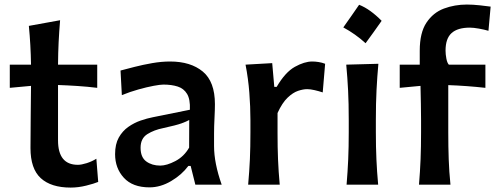

<svg xmlns="http://www.w3.org/2000/svg" viewBox="-20 -828 2222 861"><path d="M296.9 13.2Q209 13.2 162.8 -29.1Q116.7 -71.3 116.7 -164.1Q116.7 -236.3 117.7 -307.1Q118.7 -377.9 119.1 -442.9L23.9 -434.1V-538.1H119.1Q117.7 -627 109.4 -711.9L249.5 -737.3Q245.1 -683.6 242.9 -638.4Q240.7 -593.3 240.2 -538.1H416V-434.1Q372.1 -439.5 327.6 -442.4Q283.2 -445.3 240.2 -446.8V-198.7Q240.2 -88.9 329.1 -88.9Q345.2 -88.9 368.9 -96.4Q392.6 -104 412.1 -116.2L420.4 -12.2Q401.9 -4.4 366.5 4.4Q331.1 13.2 296.9 13.2Z M650.4 12.2Q574.7 12.2 535.4 -30.8Q496.1 -73.7 496.1 -136.7Q496.1 -181.6 512.7 -211.2Q529.3 -240.7 555.4 -259Q581.5 -277.3 610.8 -287.4Q640.1 -297.4 665 -302.2L831.5 -335.9Q833.5 -382.8 818.8 -407Q804.2 -431.2 776.9 -439.9Q749.5 -448.7 712.9 -448.7Q698.7 -448.7 668.7 -443.1Q638.7 -437.5 601.1 -427Q563.5 -416.5 526.4 -401.4L520.5 -511.7Q546.4 -518.6 583.5 -528.1Q620.6 -537.6 662.4 -544.9Q704.1 -552.2 742.7 -552.2Q835 -552.2 889.4 -507.1Q943.8 -461.9 943.8 -360.8Q943.8 -335.9 941.9 -298.6Q939.9 -261.2 939.9 -228.5V-172.9Q939.9 -96.7 974.1 0H856L835 -84H824.7Q794.9 -43.9 747.3 -15.9Q699.7 12.2 650.4 12.2ZM698.7 -85.4Q727.5 -85.4 766.4 -105.7Q805.2 -126 828.1 -166L828.6 -290Q816.9 -283.2 794.2 -274.9Q771.5 -266.6 711.4 -253.4Q671.4 -245.6 640.9 -226.6Q610.4 -207.5 610.4 -165.5Q610.4 -122.6 636 -104Q661.6 -85.4 698.7 -85.4Z M1092.8 0Q1098.1 -58.6 1100.6 -113.5Q1103 -168.5 1103 -235.4V-289.1Q1103 -349.6 1098.1 -412.4Q1093.3 -475.1 1081.1 -538.1L1200.7 -544.9L1210 -438.5H1220.7Q1259.3 -504.4 1302.2 -528.3Q1345.2 -552.2 1379.9 -552.2Q1393.6 -552.2 1408.9 -549.8Q1424.3 -547.4 1438 -542L1427.2 -413.6Q1409.7 -419.4 1390.6 -423.8Q1371.6 -428.2 1357.4 -428.2Q1339.8 -428.2 1316.9 -420.7Q1293.9 -413.1 1269.8 -390.1Q1245.6 -367.2 1224.6 -321.3V-229.5Q1224.6 -167 1226.8 -112.8Q1229 -58.6 1234.4 0Z M1590.4 -806.6Q1616.2 -796.4 1641.4 -778.1Q1666.6 -759.9 1691.4 -734.6Q1674.2 -709.9 1656.2 -684.9Q1638.2 -660 1619.4 -634.2Q1574.3 -675.5 1519.5 -705.1Q1537.7 -730.9 1555.2 -755.8Q1572.7 -780.8 1590.4 -806.6ZM1534.2 0Q1539.1 -58.6 1541.5 -113.5Q1543.9 -168.5 1543.9 -235.4V-289.1Q1543.9 -364.7 1541 -422.1Q1538.1 -479.5 1532.7 -538.1L1676.8 -542Q1671.4 -482.4 1668.5 -424.3Q1665.5 -366.2 1665.5 -289.1V-235.4Q1665.5 -168.5 1668 -113.5Q1670.4 -58.6 1675.8 0Z M1858.9 0Q1863.8 -58.6 1866 -113.5Q1868.2 -168.5 1868.2 -235.4V-289.1Q1868.2 -323.7 1867.4 -361.8Q1866.7 -399.9 1865.7 -442.9L1772.5 -434.1V-538.1H1862.3V-600.6Q1862.3 -681.2 1892.3 -726.3Q1922.4 -771.5 1970.7 -789.6Q2019 -807.6 2073.7 -807.6Q2100.1 -807.6 2131.8 -804.2Q2163.6 -800.8 2180.2 -798.3L2170.4 -689.9Q2152.3 -695.3 2127.7 -699.7Q2103 -704.1 2086.9 -704.1Q2032.2 -704.1 2005.1 -679.7Q1978 -655.3 1978 -601.1Q1978 -584.5 1981.7 -565.2Q1985.4 -545.9 1992.7 -538.1H2156.7V-434.1Q2072.8 -443.4 1990.2 -446.3V-235.4Q1990.2 -168.5 1992.2 -113.5Q1994.1 -58.6 2000 0Z"/></svg>

Font: Pinar-DS1-FD SemiBold
Style: Regular
Weight: 600
Designer: Amin Abedi
Version: Version 3.000